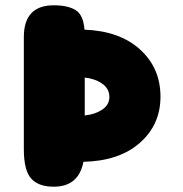

<svg xmlns="http://www.w3.org/2000/svg" viewBox="-20 -705 690 725"><path d="M299 -593Q432 -588 509 -518Q586 -448 586 -340Q586 -234 508 -165.5Q430 -97 295 -94Q277 0 183 0Q125 0 97.5 -31Q70 -62 70 -142V-565Q70 -685 183 -685Q237 -685 266 -666.5Q295 -648 299 -593ZM300 -269Q339 -273 366 -291Q393 -309 393 -339Q393 -370 366 -389Q339 -408 300 -412Z"/></svg>

Font: Coiny
Style: Regular
Weight: 400
Version: Version 001.001